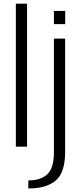

<svg xmlns="http://www.w3.org/2000/svg" viewBox="-20 -805 462 1054"><path d="M67 0H128.5V-785H67ZM135.5 229.5Q234.5 229.5 286 186Q337.5 142.5 337.5 29V-593H276V31Q276 118 239.5 151.8Q203 185.5 135.5 185.5ZM276 -745V-672.5H338V-745Z"/></svg>

Font: Anybody Light
Style: Regular
Weight: 300
Designer: Tyler Finck
Foundry: Etcetera Type Company
Version: Version 1.111; ttfautohint (v1.8.4)